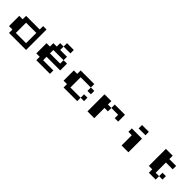

<svg xmlns="http://www.w3.org/2000/svg" viewBox="256 -1463 2488 2488"><g transform="rotate(45 1500.0 -219.0)"><path d="M375 -375H437.5V0H125V-62.5H62.5V-250H125V-312.5H375ZM375 -250H187.5V-62.5H375Z M750 -437.5H875V-375H750ZM687.5 -375H750V-312.5H875V-250H687.5V-187.5H875V-250H937.5V-125H687.5V-62.5H875V0H625V-62.5H562.5V-250H625V-312.5H687.5Z M1125 -312.5H1375V-250H1187.5V-62.5H1375V0H1125V-62.5H1062.5V-250H1125ZM1375 -250H1437.5V-187.5H1375ZM1375 -125H1437.5V-62.5H1375Z M1750 -312.5H1937.5V-187.5H1875V-250H1750ZM1562.5 -312.5H1687.5V-250H1750V-187.5H1687.5V0H1562.5Z M2187.5 -375H2312.5V-312.5H2187.5ZM2125 -250H2312.5V0H2187.5V-187.5H2125Z M2625 -375H2750V-312.5H2875V-250H2750V-62.5H2812.5V0H2687.5V-62.5H2625ZM2812.5 -125H2875V-62.5H2812.5Z"/></g></svg>

Font: Half Eighties
Style: Regular
Weight: 400
Monospace: yes
Designer: Jayvee Enaguas (HarvettFox96)
Version: 20191127.01dev02